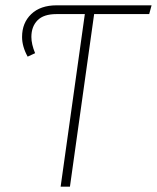

<svg xmlns="http://www.w3.org/2000/svg" viewBox="-20 -702 590 722"><path d="M550 -682 541 -649H334L243 0H208L299 -649H192Q144 -649 121 -625.5Q98 -602 98 -563Q98 -536 112 -502L84 -489Q63 -527 63 -563Q63 -616 97.5 -649Q132 -682 193 -682Z"/></svg>

Font: Fira Sans UltraLight
Style: Italic
Weight: 200
Italic angle: -8°
Designer: Carrois Corporate & Edenspiekermann AG
Foundry: Carrois Corporate GbR & Edenspiekermann AG
Version: Version 4.203;PS 004.203;hotconv 1.0.88;makeotf.lib2.5.64775